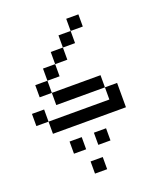

<svg xmlns="http://www.w3.org/2000/svg" viewBox="-139 -777 778 927"><g transform="rotate(-20 250.0 -313.0)"><path d="M375 -625H312.5V-687.5H375ZM0 -312.5H62.5V-250H0ZM62.5 -250H375V-312.5H437.5V-187.5H62.5ZM62.5 -437.5H125V-375H62.5ZM125 -125H187.5V-62.5H125ZM125 -375H375V-312.5H125ZM125 -500H187.5V-437.5H125ZM187.5 0H250V62.5H187.5ZM187.5 -562.5H250V-500H187.5ZM250 -125H312.5V-62.5H250ZM250 -625H312.5V-562.5H250Z"/></g></svg>

Font: 寒蝉点阵体 16px
Style: Regular
Weight: 400
Designer: Designed by Warren2060
Foundry: ChillType
Version: Version 1.000